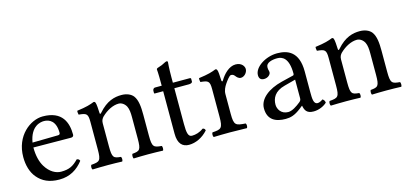

<svg xmlns="http://www.w3.org/2000/svg" viewBox="-56 -943 2787 1313"><g transform="rotate(-15 1338.0 -286.0)"><path d="M124 -282C143 -395 213 -404 237 -404C275 -404 320 -383 320 -299C320 -290 316 -285.2 305 -285ZM386 -93C349 -55 320 -39 262 -39C226 -39 184 -60 153 -111C133 -144 121 -190 121 -248L387 -246C399 -246 406 -252 406 -263C406 -347 376 -437 237 -437C150 -437 37 -354 37 -202C37 -146 51 -92 84 -54C118 -14 165 10 237 10C313 10 367 -25 407 -77C404 -87 398 -92 386 -93Z M631 -358C624.9 -351 619.3 -348.6 619 -358C618 -385 615.7 -423.7 611 -434C608.9 -438.6 607 -442 599 -442C571 -431 545 -422 476 -413C474 -407 476 -391 478 -385C532 -380 543 -375 543 -317V-122C543 -40 533 -36 473 -31C467 -25 467 -4 473 2C503 1 543 0 583 0C623 0 653 1 683 2C689 -4 689 -25 683 -31C632 -36 622 -40 622 -122V-286C622 -307 631 -319 639 -328C677 -365 722 -387 761 -387C781 -387 802 -374 814 -351C824 -331 826 -304 826 -274V-122C826 -40 816 -36 764 -31C759 -25 759 -4 764 2C794 1 826 0 866 0C906 0 942 1 972 2C977 -4 977 -25 972 -31C916 -36 905 -40 905 -122V-271C905 -326 901 -374 878 -405C861 -427 830 -439 795 -439C746 -439 690.3 -426 631 -358Z M1032 -429C1018 -429 1014 -417 1014 -409V-396C1014 -391 1015 -390 1019 -390H1078V-89C1078 -18 1109 10 1155 10C1201 10 1251 -12 1290 -56C1288 -66.3 1282 -72 1272 -73C1246 -53 1216 -45 1190 -45C1163 -45 1157 -75 1157 -137V-390H1261C1271 -390 1285 -394 1285 -403V-423C1285 -427 1282 -429 1277 -429H1157V-468C1157 -533 1161 -573 1161 -573C1161 -579.4 1158 -581.8 1153.3 -581.8C1148.8 -581.8 1140.3 -577.9 1131 -572.8C1119.7 -566.5 1109.5 -562.2 1097 -558.7C1085 -555.3 1075 -551.9 1075 -545C1075 -533.4 1078 -540 1078 -429.1Z M1481 -358C1479.3 -398 1477.7 -423.7 1473 -434C1470.9 -438.6 1469 -442 1461 -442C1433 -431 1407 -422 1338 -413C1336 -407 1338 -391 1340 -385C1394 -380 1405 -375 1405 -317V-122C1405 -39 1393 -35 1331 -31C1325 -25 1325 -4 1331 2C1366 1 1405 0 1445 0C1485 0 1531 1 1566 2C1572 -4 1572 -25 1566 -31C1496 -36 1484 -39 1484 -122V-261C1484 -287 1496 -310 1508 -328C1519 -344 1542 -377 1554 -377C1563 -377 1572 -374.6 1579.8 -364.3C1587.4 -354.3 1598.6 -341 1616 -341C1640 -341 1663 -366 1663 -391C1663 -410.1 1645 -439 1603 -439C1556 -439 1515 -395 1492 -356C1486 -345 1481.2 -353 1481 -358Z M1970 -233V-101C1970 -88 1964 -81 1956 -75C1930 -54 1896 -31 1868 -31C1818 -31 1796 -71 1796 -102C1796 -147 1817 -193 1891 -212ZM1970 -48C1976 -17 1986.6 10 2037 10C2075.3 10 2111.3 -7 2132 -27C2130.3 -39.3 2126.3 -47.7 2115 -54C2107.5 -47.8 2090.7 -38 2078 -38C2049 -38 2048 -77 2048 -123V-270C2048 -412 1970 -439 1897 -439C1815 -439 1732 -385 1732 -328C1732 -304 1744 -292 1767 -292C1796 -292 1814 -313 1814 -326C1814 -333 1813 -340 1811 -344C1810 -347 1809 -353 1809 -364C1809 -395 1851 -406 1889 -406C1923 -406 1970 -389 1970 -276C1970 -269 1967 -265 1964 -264L1878 -243C1782 -219 1713 -166 1713 -98C1713 -16 1769 10 1839 10C1873.8 10 1904 2 1948 -32L1968 -48Z M2318 -358C2311.9 -351 2306.3 -348.6 2306 -358C2305 -385 2302.7 -423.7 2298 -434C2295.9 -438.6 2294 -442 2286 -442C2258 -431 2232 -422 2163 -413C2161 -407 2163 -391 2165 -385C2219 -380 2230 -375 2230 -317V-122C2230 -40 2220 -36 2160 -31C2154 -25 2154 -4 2160 2C2190 1 2230 0 2270 0C2310 0 2340 1 2370 2C2376 -4 2376 -25 2370 -31C2319 -36 2309 -40 2309 -122V-286C2309 -307 2318 -319 2326 -328C2364 -365 2409 -387 2448 -387C2468 -387 2489 -374 2501 -351C2511 -331 2513 -304 2513 -274V-122C2513 -40 2503 -36 2451 -31C2446 -25 2446 -4 2451 2C2481 1 2513 0 2553 0C2593 0 2629 1 2659 2C2664 -4 2664 -25 2659 -31C2603 -36 2592 -40 2592 -122V-271C2592 -326 2588 -374 2565 -405C2548 -427 2517 -439 2482 -439C2433 -439 2377.3 -426 2318 -358Z"/></g></svg>

Font: Libertinus Math
Style: Regular
Weight: 400
Designer: Philipp H. Poll
Foundry: Khaled Hosny
Version: Version 6.2